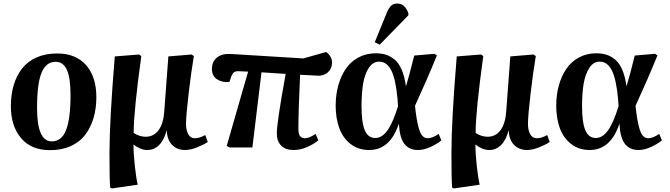

<svg xmlns="http://www.w3.org/2000/svg" viewBox="-20 -828 3760 1078"><path d="M261.2 15.1Q155.3 15.1 98.1 -52.7Q41 -120.6 41 -231.9Q41 -296.9 56.9 -350.1Q72.8 -403.3 104 -443.4Q135.3 -483.4 185.3 -505.6Q235.4 -527.8 300.8 -527.8Q405.8 -527.8 463.4 -462.2Q521 -396.5 521 -282.2Q521 -219.7 505.6 -167Q490.2 -114.3 459.7 -73Q429.2 -31.7 378.4 -8.3Q327.6 15.1 261.2 15.1ZM270 -34.2Q326.2 -34.2 351.1 -97.9Q376 -161.6 376 -293.9Q376 -390.1 355.7 -435.5Q335.4 -481 292 -481Q238.8 -481 213.4 -419.9Q188 -358.9 188 -222.2Q188 -34.2 270 -34.2Z M753.4 209 608.4 230 598.6 225.1Q594.7 182.6 594.7 32.2Q594.7 -149.9 624.5 -511.2L760.7 -522L773.4 -513.2Q730.5 -201.7 730.5 -82Q743.2 -72.3 762 -66.2Q780.8 -60.1 796.4 -60.1Q843.3 -60.1 870.6 -97.4Q897.9 -134.8 902.3 -204.1L925.3 -511.2L1055.7 -522L1068.4 -513.2Q1053.2 -424.3 1038.8 -300.3Q1024.4 -176.3 1024.4 -131.8Q1024.4 -97.7 1036.9 -74.7Q1049.3 -51.8 1073.7 -51.8Q1100.1 -51.8 1132.3 -69.8L1146.5 -30.8Q1122.1 -14.6 1085.4 -0.2Q1048.8 14.2 1019.5 14.2Q974.1 14.2 946 -14.9Q918 -43.9 916.5 -95.2H915.5Q900.9 -40.5 872.8 -13.2Q844.7 14.2 807.6 14.2Q785.6 14.2 764.9 4.9Q744.1 -4.4 730.5 -16.1H729.5Q729.5 36.6 737.1 104.7Q744.6 172.9 753.4 209Z M1628.9 14.2Q1581.5 14.2 1557.9 -11Q1534.2 -36.1 1534.2 -78.1Q1534.2 -141.6 1584 -413.1Q1568.8 -414.1 1521 -417.2Q1473.1 -420.4 1448.2 -421.9L1397 0H1268.1L1252.9 -8.8L1373 -425.8L1317.9 -428.2Q1301.8 -428.7 1292.7 -421.1Q1283.7 -413.6 1276.9 -394L1268.1 -368.2Q1229.5 -363.3 1199.7 -382.1Q1169.9 -400.9 1169.9 -440.9Q1169.9 -482.4 1198.7 -505.4Q1227.5 -528.3 1276.9 -524.9L1683.1 -500L1811 -536.1Q1844.2 -512.2 1844.2 -476.1Q1844.2 -442.9 1822 -422.9Q1799.8 -402.8 1767.1 -402.8Q1761.2 -403.3 1743.4 -404.3Q1725.6 -405.3 1705.1 -406.2Q1684.6 -407.2 1665 -408.2Q1655.3 -204.6 1655.3 -104Q1655.3 -75.2 1665 -63.5Q1674.8 -51.8 1692.9 -51.8Q1715.8 -51.8 1752 -76.2L1767.1 -40Q1740.7 -18.1 1703.4 -2Q1666 14.2 1628.9 14.2Z M2272.9 -742.2 2111.8 -577.1 2084 -590.8 2151.9 -756.8Q2163.6 -784.7 2176.5 -796.4Q2189.5 -808.1 2210 -808.1Q2253.4 -808.1 2272.9 -753.9ZM2052.7 14.2Q1991.2 14.2 1948 -19.8Q1904.8 -53.7 1884.8 -108.9Q1864.7 -164.1 1864.7 -234.9Q1864.7 -294.4 1878.9 -346.7Q1893.1 -398.9 1920.4 -439.9Q1947.8 -481 1991.5 -504.9Q2035.2 -528.8 2089.8 -528.8Q2122.1 -528.8 2147.7 -520.5Q2173.3 -512.2 2196.5 -492.7Q2219.7 -473.1 2235.6 -436Q2251.5 -398.9 2258.8 -345.2H2259.8Q2276.9 -399.4 2305.7 -516.1L2418.9 -525.9L2433.1 -517.1Q2378.4 -382.8 2310.1 -233.9L2314 -199.2Q2324.7 -118.2 2339.4 -85Q2354 -51.8 2381.8 -51.8Q2408.2 -51.8 2442.9 -76.2L2458 -40Q2433.1 -19 2396 -2.4Q2358.9 14.2 2326.7 14.2Q2277.3 14.2 2250.7 -19.8Q2224.1 -53.7 2219.7 -131.8H2218.8Q2169.9 14.2 2052.7 14.2ZM2086.9 -53.2Q2125 -53.2 2155.5 -95.9Q2186 -138.7 2214.8 -231.9L2211.9 -272.9Q2201.7 -384.3 2176.8 -433.1Q2151.9 -481.9 2108.9 -481.9Q2073.2 -481.9 2050.3 -446.3Q2027.3 -410.6 2018.6 -356.9Q2009.8 -303.2 2009.8 -231.9Q2009.8 -139.6 2028.3 -96.4Q2046.9 -53.2 2086.9 -53.2Z M2673.3 209 2528.3 230 2518.6 225.1Q2514.6 182.6 2514.6 32.2Q2514.6 -149.9 2544.4 -511.2L2680.7 -522L2693.4 -513.2Q2650.4 -201.7 2650.4 -82Q2663.1 -72.3 2681.9 -66.2Q2700.7 -60.1 2716.3 -60.1Q2763.2 -60.1 2790.5 -97.4Q2817.9 -134.8 2822.3 -204.1L2845.2 -511.2L2975.6 -522L2988.3 -513.2Q2973.1 -424.3 2958.7 -300.3Q2944.3 -176.3 2944.3 -131.8Q2944.3 -97.7 2956.8 -74.7Q2969.2 -51.8 2993.7 -51.8Q3020 -51.8 3052.2 -69.8L3066.4 -30.8Q3042 -14.6 3005.4 -0.2Q2968.8 14.2 2939.5 14.2Q2894 14.2 2866 -14.9Q2837.9 -43.9 2836.4 -95.2H2835.4Q2820.8 -40.5 2792.7 -13.2Q2764.6 14.2 2727.5 14.2Q2705.6 14.2 2684.8 4.9Q2664.1 -4.4 2650.4 -16.1H2649.4Q2649.4 36.6 2657 104.7Q2664.6 172.9 2673.3 209Z M3291 14.2Q3229.5 14.2 3186.3 -19.8Q3143.1 -53.7 3123 -108.9Q3103 -164.1 3103 -234.9Q3103 -294.4 3117.2 -346.7Q3131.3 -398.9 3158.7 -439.9Q3186 -481 3229.7 -504.9Q3273.4 -528.8 3328.1 -528.8Q3360.4 -528.8 3386 -520.5Q3411.6 -512.2 3434.8 -492.7Q3458 -473.1 3473.9 -436Q3489.7 -398.9 3497.1 -345.2H3498Q3515.1 -399.4 3543.9 -516.1L3657.2 -525.9L3671.4 -517.1Q3616.7 -382.8 3548.3 -233.9L3552.2 -199.2Q3563 -118.2 3577.6 -85Q3592.3 -51.8 3620.1 -51.8Q3646.5 -51.8 3681.2 -76.2L3696.3 -40Q3671.4 -19 3634.3 -2.4Q3597.2 14.2 3564.9 14.2Q3515.6 14.2 3489 -19.8Q3462.4 -53.7 3458 -131.8H3457Q3408.2 14.2 3291 14.2ZM3325.2 -53.2Q3363.3 -53.2 3393.8 -95.9Q3424.3 -138.7 3453.1 -231.9L3450.2 -272.9Q3439.9 -384.3 3415 -433.1Q3390.1 -481.9 3347.2 -481.9Q3311.5 -481.9 3288.6 -446.3Q3265.6 -410.6 3256.8 -356.9Q3248 -303.2 3248 -231.9Q3248 -139.6 3266.6 -96.4Q3285.2 -53.2 3325.2 -53.2Z"/></svg>

Font: Literata SemiBold
Style: Italic
Weight: 650
Italic angle: -2.39999°
Designer: Latin by Veronika Burian and Jose Scaglione. Greek by Irene Vlachou. Cyrillic by Vera Evstafieva
Foundry: TypeTogether
Version: Version 3.021